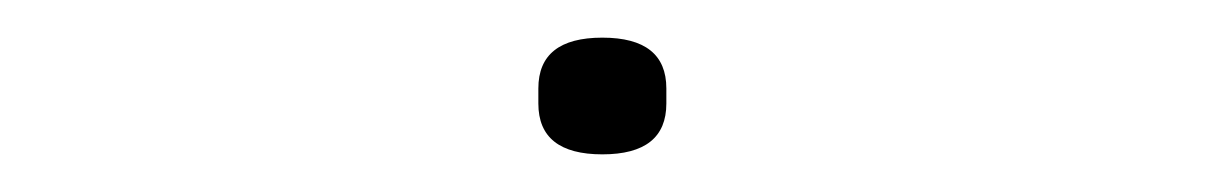

<svg xmlns="http://www.w3.org/2000/svg" viewBox="-20 -77 640 102"><path d="M300 5Q266 5 266 -22V-30Q266 -57 300 -57Q334 -57 334 -30V-22Q334 5 300 5Z"/></svg>

Font: IBM Plex Mono Thin
Style: Regular
Weight: 100
Monospace: yes
Designer: Mike Abbink, Paul van der Laan, Pieter van Rosmalen
Foundry: Bold Monday
Version: Version 2.3